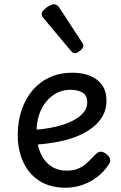

<svg xmlns="http://www.w3.org/2000/svg" viewBox="-20 -859 566 898"><path d="M288 19Q213 19 163 -14Q113 -47 88 -102.5Q63 -158 63 -227Q63 -292 81.5 -345.5Q100 -399 133.5 -438Q167 -477 214 -498Q261 -519 318 -519Q365 -519 401 -504.5Q437 -490 457.5 -461Q478 -432 478 -387Q478 -349 461 -318Q444 -287 413.5 -263Q383 -239 341.5 -222Q300 -205 249.5 -195.5Q199 -186 143 -182L142 -252Q175 -254 210 -260Q245 -266 277 -276.5Q309 -287 334 -302Q359 -317 373.5 -336.5Q388 -356 388 -380Q388 -412 366.5 -425.5Q345 -439 310 -439Q277 -439 248.5 -425.5Q220 -412 198 -386Q176 -360 163.5 -324Q151 -288 151 -243Q151 -187 168 -146.5Q185 -106 216.5 -83.5Q248 -61 292 -61Q323 -61 345 -70Q367 -79 385.5 -96Q404 -113 425 -135Q439 -150 451.5 -149.5Q464 -149 478 -138Q492 -127 495 -115Q498 -103 489 -90Q463 -51 429 -27Q395 -3 359 8Q323 19 288 19ZM329 -610Q325 -610 320.5 -613Q316 -616 310 -623L187 -770Q180 -778 177.5 -782.5Q175 -787 175 -794Q175 -803 185.5 -813.5Q196 -824 209.5 -831.5Q223 -839 233 -839Q247 -839 257 -824L364 -660Q369 -653 369.5 -650Q370 -647 370 -644Q370 -634 355 -622Q340 -610 329 -610Z"/></svg>

Font: Playwrite GB J
Style: Regular
Weight: 400
Designer: Veronika Burian, José Scaglione
Foundry: TypeTogether
Version: Version 1.002